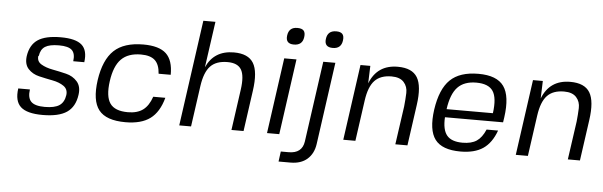

<svg xmlns="http://www.w3.org/2000/svg" viewBox="-53 -895 3971 1264"><g transform="rotate(5 1932.5 -263.5)"><path d="M186 -375H183Q178 -339 208.5 -320.5Q239 -302 284.5 -293.5Q330 -285 375 -274Q420 -263 448.5 -230.5Q477 -198 469 -143Q458 -63 404.5 -26.5Q351 10 244 10Q141 10 99.5 -28Q58 -66 70 -150H147Q139 -94 164 -69Q189 -44 254 -44Q319 -44 350.5 -65Q382 -86 389 -134Q394 -173 364.5 -193.5Q335 -214 290 -222.5Q245 -231 200.5 -241.5Q156 -252 128 -282.5Q100 -313 107 -367Q118 -442 168.5 -476Q219 -510 320 -510Q419 -510 459 -474.5Q499 -439 488 -360H415Q422 -411 398.5 -433.5Q375 -456 313 -456Q251 -456 221.5 -437.5Q192 -419 186 -375Z M960 -173H1040Q1014 -77 955 -33.5Q896 10 792 10Q664 10 615.5 -52Q567 -114 586 -250Q606 -386 672 -448Q738 -510 866 -510Q970 -510 1016.5 -466.5Q1063 -423 1062 -327H982Q978 -388 948 -415.5Q918 -443 856 -443Q771 -443 725.5 -397Q680 -351 666 -250Q652 -149 684 -103Q716 -57 802 -57Q864 -57 901.5 -84.5Q939 -112 960 -173Z M1225 0H1147L1245 -700H1325L1282 -396Q1333 -510 1464 -510Q1559 -510 1593.5 -453Q1628 -396 1610 -270L1572 0H1492L1530 -270Q1543 -362 1519 -402.5Q1495 -443 1428 -443Q1353 -443 1314.5 -402.5Q1276 -362 1263 -270Z M1808 0H1727L1797 -500H1878ZM1866 -707Q1896 -707 1908 -693.5Q1920 -680 1916 -651Q1909 -596 1852 -596Q1796 -596 1803 -651Q1810 -707 1866 -707Z M1880 113Q1968 113 1980 34L2055 -500H2135L2059 43Q2050 107 2008.5 143.5Q1967 180 1898 180H1819L1828 113ZM2123 -707Q2152 -707 2164 -693.5Q2176 -680 2172 -651Q2165 -596 2109 -596Q2052 -596 2059 -651Q2066 -707 2123 -707Z M2547 -510Q2642 -510 2676.5 -453Q2711 -396 2693 -270L2655 0H2575L2611 -253Q2616 -300 2617.5 -342.5Q2619 -385 2593 -414Q2567 -443 2512 -443Q2439 -443 2400.5 -402.5Q2362 -362 2349 -270L2311 0H2231L2301 -500H2366L2362 -384Q2411 -510 2547 -510Z M2885 -206Q2880 -124 2910.5 -86.5Q2941 -49 3015 -49Q3073 -49 3107.5 -72Q3142 -95 3165 -149H3241Q3211 -66 3155 -28Q3099 10 3006 10Q2884 10 2837.5 -52Q2791 -114 2810 -250Q2830 -387 2893.5 -448.5Q2957 -510 3080 -510Q3202 -510 3248 -445.5Q3294 -381 3274 -239L3269 -206ZM3197 -260Q3211 -362 3181.5 -406.5Q3152 -451 3071 -451Q2991 -451 2948 -406Q2905 -361 2891 -260Z M3687 -510Q3782 -510 3816.5 -453Q3851 -396 3833 -270L3795 0H3715L3751 -253Q3756 -300 3757.5 -342.5Q3759 -385 3733 -414Q3707 -443 3652 -443Q3579 -443 3540.5 -402.5Q3502 -362 3489 -270L3451 0H3371L3441 -500H3506L3502 -384Q3551 -510 3687 -510Z"/></g></svg>

Font: Fivo Sans Modern
Style: Italic
Weight: 400
Designer: Alexander Slobzheninov
Foundry: Alexander Slobzheninov
Version: 1.0